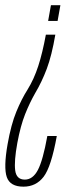

<svg xmlns="http://www.w3.org/2000/svg" viewBox="-49 -618 282 720"><path d="M158.5 -488H123Q110.5 -420 94.5 -370.5Q78.5 -321 54 -281.5Q32 -247 12.2 -199Q-7.5 -151 -20.5 -77.5Q-36 10.5 -23.5 46.2Q-11 82 39 82Q86 82 114.5 45Q143 8 164 -108H128.5Q112 -16.5 93 19.5Q74 55.5 44 55.5Q12.5 55.5 8 21Q3.5 -13.5 16 -82Q28 -146.5 45.2 -189.8Q62.5 -233 82.5 -268Q108 -311 126.5 -360.2Q145 -409.5 158.5 -488ZM167 -539.5 177.5 -598.5H142L131.5 -539.5Z"/></svg>

Font: Anybody ExtraCondensed ExtraLight
Style: Italic
Weight: 250
Width: 2
Italic angle: -10°
Version: Version 1.113;gftools[0.9.25]